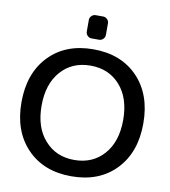

<svg xmlns="http://www.w3.org/2000/svg" viewBox="-100 -1047 993 1120"><g transform="rotate(10 397.0 -487.0)"><path d="M222.7 -184.6Q289.1 -108.4 397.9 -108.4Q506.8 -108.4 573.2 -183.6Q639.6 -258.8 639.6 -387.7Q639.6 -516.6 573.2 -591.8Q506.8 -667 397.9 -667Q289.1 -667 222.7 -591.8Q156.2 -516.6 156.2 -387.7Q156.2 -258.8 222.7 -184.6ZM135.7 -662.1Q233.4 -763.7 397.9 -763.7Q562.5 -763.7 660.6 -661.6Q758.8 -559.6 758.8 -387.7Q758.8 -215.8 660.6 -113.8Q562.5 -11.7 397.9 -11.7Q233.4 -11.7 135.3 -113.8Q37.1 -215.8 37.1 -387.7Q37.1 -559.6 135.7 -662.1ZM375 -824.2Q361.3 -824.2 351.1 -834.5Q340.8 -844.7 340.8 -859.4V-927.7Q340.8 -941.4 351.1 -951.7Q361.3 -961.9 375 -961.9H419.9Q433.6 -961.9 443.8 -951.7Q454.1 -941.4 454.1 -927.7V-859.4Q454.1 -844.7 443.8 -834.5Q433.6 -824.2 419.9 -824.2Z"/></g></svg>

Font: Gen Jyuu GothicL Medium
Style: Regular
Weight: 500
Designer: [Source Han Sans]
Ryoko NISHIZUKA  (kana & ideographs); Paul D. Hunt (Latin, Greek & Cyrillic); Wenlong ZHANG  (bopomofo
Version: Version 1.002.20150607